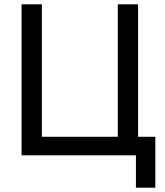

<svg xmlns="http://www.w3.org/2000/svg" viewBox="-20 -720 765 890"><path d="M80 -700H174V-86H526V-700H620V-86H700V150H610V0H80Z"/></svg>

Font: PT Root UI Medium
Style: Regular
Weight: 500
Designer: Vitaly Kuzmin
Foundry: ParaType Ltd.
Version: Version 2.001G